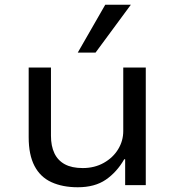

<svg xmlns="http://www.w3.org/2000/svg" viewBox="-20 -781 738 810"><path d="M308 9Q244 9 197 -12.5Q150 -34 125.5 -81Q101 -128 101 -202V-496H195V-208Q195 -165 209.5 -134.5Q224 -104 253.5 -88Q283 -72 329 -72Q379 -72 418 -94Q457 -116 478.5 -151.5Q500 -187 500 -228V-496H595V0H508V-109H504Q473 -55 426.5 -23Q380 9 308 9ZM308 -559 424 -761H532L383 -559Z"/></svg>

Font: Nunito Sans 7pt SemiExpanded
Style: Regular
Weight: 400
Width: 6
Designer: Vernon Adams
Foundry: Vernon Adams
Version: Version 3.101;gftools[0.9.27]